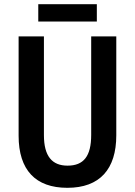

<svg xmlns="http://www.w3.org/2000/svg" viewBox="-20 -888 645 918"><path d="M443 -868H163V-785H443ZM536 -241V-714H416V-243C416 -141 380 -96 303 -96C229 -96 190 -141 190 -242V-714H69V-239C69 -75 150 10 302 10C457 10 536 -79 536 -241Z"/></svg>

Font: Noto Sans Lao UI Cond SemBd
Style: Regular
Weight: 600
Width: 3
Designer: Monotype Design Team
Foundry: Monotype Imaging Inc.
Version: Version 2.000